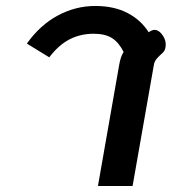

<svg xmlns="http://www.w3.org/2000/svg" viewBox="-20 -623 576 643"><path d="M379 -405Q384 -434 394 -449Q378 -481 355 -495.5Q332 -510 294 -510Q249 -510 212.5 -491Q176 -472 145 -431L70 -477Q114 -539 173.5 -571Q233 -603 299 -603Q362 -603 407 -579.5Q452 -556 478 -515Q489 -523 498 -523Q509 -523 520 -511Q535 -493 535 -475Q535 -461 530.5 -453.5Q526 -446 516 -438Q514 -436 509 -431Q504 -426 500 -419.5Q496 -413 495 -404L424 0H308Z"/></svg>

Font: Niramit SemiBold
Style: Italic
Weight: 600
Italic angle: -10°
Designer: Katatrad Aksorn Co.,Ltd.
Foundry: Cadson Demak Co.,Ltd.
Version: Version 1.001; ttfautohint (v1.6)